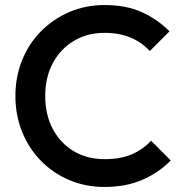

<svg xmlns="http://www.w3.org/2000/svg" viewBox="-20 -730 723 760"><path d="M394 10Q318 10 253.5 -17.5Q189 -45 141 -94.5Q93 -144 67 -209.5Q41 -275 41 -350Q41 -425 67 -490.5Q93 -556 141 -605Q189 -654 253.5 -682Q318 -710 394 -710Q479 -710 541 -682Q603 -654 651 -606L573 -528Q542 -562 497.5 -581Q453 -600 394 -600Q325 -600 272 -568Q219 -536 189 -480Q159 -424 159 -350Q159 -276 189 -219.5Q219 -163 272 -131.5Q325 -100 394 -100Q458 -100 502.5 -119.5Q547 -139 578 -173L656 -95Q608 -46 543 -18Q478 10 394 10Z"/></svg>

Font: Outfit Medium
Style: Regular
Weight: 500
Designer: Rodrigo Fuenzalida
Foundry: fragTYPE
Version: Version 1.100; ttfautohint (v1.8.4.7-5d5b);gftools[0.9.27]